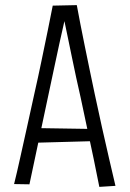

<svg xmlns="http://www.w3.org/2000/svg" viewBox="-20 -725 506 750"><path d="M368 5Q358 -47 346 -104Q334 -161 321 -221.5Q308 -282 295 -344Q286 -383 277.5 -422.5Q269 -462 261 -501Q253 -540 245 -578.5Q237 -617 229 -655L186 -703L280 -705Q286 -671 294 -631Q302 -591 311 -546Q320 -501 330 -453.5Q340 -406 350 -358Q364 -292 378.5 -227Q393 -162 406.5 -104Q420 -46 431 1ZM101 -167V-225L357 -221V-174ZM95 -5 35 -6Q46 -50 58.5 -107Q71 -164 85.5 -228.5Q100 -293 114 -358Q129 -424 142 -487Q155 -550 166.5 -605.5Q178 -661 186 -703L280 -705L234 -653Q223 -606 212 -555Q201 -504 190 -452.5Q179 -401 168 -349Q155 -288 142.5 -229Q130 -170 118 -113.5Q106 -57 95 -5Z"/></svg>

Font: Truculenta Light
Style: Regular
Weight: 300
Version: Version 1.002